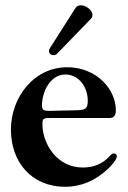

<svg xmlns="http://www.w3.org/2000/svg" viewBox="-20 -702 488 733"><path d="M228.3 11C291.5 11 344.5 -13.1 391.7 -56.8C411.2 -75.3 426.1 -95.2 426.1 -105.8C426.1 -111.5 421.9 -116.1 414.4 -116.1C404.8 -116.1 400.6 -106.9 388.5 -95.9C361.5 -71 327.8 -62.5 295.8 -62.5C196 -62.5 142 -154.8 142 -227.6C142 -247.9 144.9 -251.4 168.7 -251.4H396.3C415.8 -251.4 422.2 -261 422.2 -282.3C422.2 -359.7 350.1 -445.3 236.2 -445.3C111.5 -445.3 21.7 -332.7 21.7 -206.7C21.7 -85.6 98.7 11 228.3 11ZM140.3 -300.1C140.3 -351.9 172.2 -417.6 229.4 -417.6C280.9 -417.6 315 -370 315 -317.1C315 -289.1 307.5 -282.3 276.3 -281.2C243.3 -280.2 185.7 -278.8 170.8 -278.8C146 -278.4 140.3 -282 140.3 -300.1ZM166.9 -507.1C166.9 -502.1 170.8 -491.5 183.9 -491.5C189.3 -491.5 193.9 -492.9 198.2 -497.2L326.7 -630C331 -634.6 333.1 -639.6 333.1 -644.9C333.1 -662.6 308.9 -681.8 289.1 -681.8C280.9 -681.8 273.1 -679.3 268.5 -671.9L171.2 -519.2C167.6 -513.5 166.9 -510.7 166.9 -507.1Z"/></svg>

Font: Margiela Serif Semibold
Style: Regular
Weight: 600
Designer: Andreas Faust, Stefan Endress
Version: Version 1.002;FEAKit 1.0